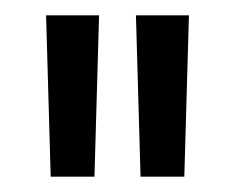

<svg xmlns="http://www.w3.org/2000/svg" viewBox="-20 -684 306 250"><path d="M163 -454 157 -664H226L220 -454ZM46 -454 40 -664H109L103 -454Z"/></svg>

Font: Sulphur Point
Style: Regular
Weight: 400
Designer: Noponies / Dale Sattler
Foundry: Noponies
Version: Version 1.000; ttfautohint (v1.8)